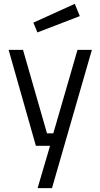

<svg xmlns="http://www.w3.org/2000/svg" viewBox="-20 -760 523 1001"><path d="M175 -591 396 -676 370 -740 154 -642ZM167 0H241L176 221H251L459 -500H384L258 -65H225L100 -500H25Z"/></svg>

Font: RazerF5
Style: Regular
Weight: 400
Foundry: Razer Inc.
Version: Version 2